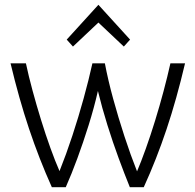

<svg xmlns="http://www.w3.org/2000/svg" viewBox="-20 -780 814 800"><path d="M196 0Q143 -118 101 -243.5Q59 -369 24 -516H88Q99 -464 115.5 -403Q132 -342 151 -280.5Q170 -219 190 -163.5Q210 -108 228 -67Q256 -137 281.5 -214.5Q307 -292 328.5 -370Q350 -448 365 -516H417Q430 -447 451.5 -368.5Q473 -290 498.5 -212Q524 -134 551 -66Q568 -106 587.5 -160.5Q607 -215 626 -276.5Q645 -338 661.5 -400Q678 -462 690 -516H751Q716 -367 674 -241.5Q632 -116 579 0H521Q499 -54 474.5 -120.5Q450 -187 427.5 -259Q405 -331 388 -401Q372 -331 349.5 -259Q327 -187 302.5 -120.5Q278 -54 254 0ZM284 -586 258 -615 390 -760 522 -615 496 -586 390 -686Z"/></svg>

Font: Ubuntu Sans Light
Style: Regular
Weight: 300
Designer: Dalton Maag Ltd
Foundry: Dalton Maag Ltd
Version: Version 1.006; ttfautohint (v1.8.4.7-5d5b)